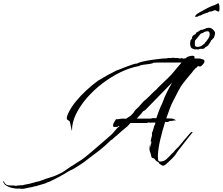

<svg xmlns="http://www.w3.org/2000/svg" viewBox="-427 -1001 1410 1216"><path d="M-289 195 -306 193H-309Q-313 195 -327.5 193Q-342 191 -347 190L-353 188H-354Q-356 188 -358 187.5Q-360 187 -362 186Q-369 184 -375 181Q-381 178 -386 175L-396 169Q-397 165 -402.5 158.5Q-408 152 -407 148L-403 146L-402 150Q-399 154 -396.5 158.5Q-394 163 -390 166Q-381 173 -367 173Q-353 173 -340 174Q-332 176 -326 176L-310 173L-308 174Q-305 172 -297 172.5Q-289 173 -288 171Q-286 173 -286 173Q-275 169 -262 167Q-249 165 -237 162Q-231 161 -225 158.5Q-219 156 -212 156Q-204 151 -191.5 149.5Q-179 148 -170 144Q-135 130 -105 121.5Q-75 113 -41 95Q-34 92 -19 82Q-4 72 10.5 61.5Q25 51 32 48Q55 32 67 25Q79 18 88 12Q97 6 112 -5.5Q127 -17 156 -42L267 -138Q283 -152 291.5 -162Q300 -172 308 -181.5Q316 -191 330 -203H328Q327 -203 327 -204Q327 -205 326 -205Q325 -205 321 -201Q317 -197 315 -197Q314 -197 305.5 -197.5Q297 -198 296 -197L289 -200Q289 -210 292 -220L309 -248Q311 -247 311 -246Q311 -245 312 -245Q314 -245 322.5 -246.5Q331 -248 340 -249Q349 -250 350 -250Q352 -250 360 -249.5Q368 -249 371 -249H372Q379 -254 385 -258Q391 -262 398 -266Q401 -268 404.5 -272Q408 -276 409 -277Q419 -286 422 -292.5Q425 -299 435 -309Q455 -326 467.5 -342.5Q480 -359 501 -375Q505 -378 518 -391Q531 -404 544 -417Q557 -430 559 -430Q561 -433 575.5 -447.5Q590 -462 608.5 -479.5Q627 -497 641.5 -511.5Q656 -526 659 -529Q668 -540 676.5 -550Q685 -560 694 -571L723 -605H629Q607 -605 585 -605Q563 -605 546 -604Q538 -598 517 -595.5Q496 -593 477.5 -590.5Q459 -588 455 -583Q397 -573 337 -544Q277 -515 222 -473Q167 -431 123.5 -381Q80 -331 54.5 -278.5Q29 -226 29 -177Q29 -169 27 -176.5Q25 -184 22.5 -197.5Q20 -211 17 -223Q14 -235 12 -235L0 -242Q-4 -246 -4 -253Q-4 -260 -1 -268Q2 -276 5 -283Q22 -320 52.5 -357.5Q83 -395 120.5 -429.5Q158 -464 194 -490Q211 -501 228 -510Q245 -519 261 -529Q263 -530 274 -535.5Q285 -541 295.5 -546.5Q306 -552 307 -553Q317 -556 335 -563.5Q353 -571 374.5 -579Q396 -587 414 -593Q432 -599 442 -599H443Q450 -605 476.5 -611Q503 -617 535.5 -622Q568 -627 595.5 -629.5Q623 -632 631 -631L632 -632Q636 -634 643 -634Q651 -634 654 -633Q659 -634 662 -634.5Q665 -635 669 -635Q674 -635 678.5 -634.5Q683 -634 687 -633Q689 -634 693 -634Q699 -634 704.5 -632.5Q710 -631 714 -630Q719 -633 722 -633Q727 -633 735 -629Q737 -631 742 -631H748Q753 -636 757.5 -639Q762 -642 766 -643Q783 -648 792 -648Q810 -648 804 -631Q818 -631 832 -630.5Q846 -630 845 -628Q845 -628 856.5 -625.5Q868 -623 868 -612Q868 -607 863.5 -600Q859 -593 848 -583Q844 -580 839 -580Q833 -580 827 -583Q823 -579 819.5 -574.5Q816 -570 811 -569Q810 -567 803.5 -559.5Q797 -552 795 -551Q794 -547 784.5 -536.5Q775 -526 771 -521Q761 -509 744.5 -488.5Q728 -468 719 -454Q717 -451 715 -447Q713 -443 711 -440Q709 -438 703 -426.5Q697 -415 690 -401Q683 -387 677 -375.5Q671 -364 670 -362Q661 -346 649.5 -316.5Q638 -287 626 -251H642Q649 -251 656.5 -250.5Q664 -250 669 -249Q670 -249 670.5 -248Q671 -247 672 -247Q677 -247 683 -242Q689 -237 684 -237Q683 -237 683 -238Q683 -239 681 -239Q679 -239 674 -237.5Q669 -236 664 -236L662 -233Q661 -233 661 -234.5Q661 -236 659 -236Q658 -236 652.5 -235Q647 -234 642 -233L639 -228Q635 -228 628.5 -228.5Q622 -229 619 -229Q602 -176 588.5 -119Q575 -62 573 -19V-7Q573 11 576.5 16.5Q580 22 587 22Q610 22 625.5 8.5Q641 -5 660 -26Q665 -31 671 -36.5Q677 -42 681 -49Q687 -53 691 -59Q702 -68 715.5 -85Q729 -102 735 -109Q737 -111 746 -122Q755 -133 757 -134Q761 -138 767 -146Q773 -154 779 -160Q784 -165 790 -165.5Q796 -166 789 -158Q779 -146 763.5 -126.5Q748 -107 734.5 -89Q721 -71 715 -64Q714 -64 707 -54.5Q700 -45 693 -35Q686 -25 684 -21Q680 -14 664 2Q648 18 632 32.5Q616 47 610 48H606Q598 48 592 42.5Q586 37 583 37Q581 29 574 25.5Q567 22 562 18Q560 16 557.5 13Q555 10 553 7Q548 1 543.5 0.5Q539 0 536 -1.5Q533 -3 531 -12Q528 -28 523 -40Q518 -52 520 -70Q521 -74 522.5 -82Q524 -90 524 -93H525Q525 -86 523.5 -80Q522 -74 523 -66H524L523 -67Q525 -71 529 -86Q533 -101 533 -105Q532 -105 532 -106L531 -105Q531 -100 530 -98Q528 -102 528 -104Q527 -111 532 -128.5Q537 -146 536 -152L535 -159Q539 -165 542.5 -177.5Q546 -190 548 -197Q551 -208 554.5 -212Q558 -216 556 -225Q545 -225 534.5 -224.5Q524 -224 519 -224H518Q517 -224 516 -225Q515 -226 513 -226L512 -225Q511 -225 508 -223.5Q505 -222 503 -222H399Q392 -215 387 -208.5Q382 -202 374 -196L350 -176Q341 -169 332.5 -161Q324 -153 315 -145L301 -134L285 -119L274 -112L242 -82Q237 -77 231 -72.5Q225 -68 220 -63Q213 -57 195.5 -43Q178 -29 162 -18Q140 -2 119.5 14.5Q99 31 81 42Q56 58 44.5 65Q33 72 28 74Q23 76 19.5 77.5Q16 79 8 83.5Q0 88 -19 100Q-37 111 -56 121Q-75 131 -94 140Q-98 142 -108 147Q-118 152 -122 152L-141 161Q-145 162 -149.5 163Q-154 164 -159 166Q-166 168 -172.5 170Q-179 172 -186 174Q-192 175 -197.5 177.5Q-203 180 -209 179Q-212 181 -225 184Q-238 187 -243 187L-275 194Q-279 195 -282.5 194.5Q-286 194 -289 195ZM439 -250H531L532 -251Q533 -253 542 -253Q547 -253 552.5 -253Q558 -253 563 -252Q576 -292 591 -327Q593 -332 595 -335.5Q597 -339 599 -343Q604 -354 607.5 -364.5Q611 -375 615 -385Q624 -404 634 -424.5Q644 -445 654 -461L661 -475L665 -480Q662 -477 658.5 -474Q655 -471 652 -467L493 -304Q489 -301 483.5 -298.5Q478 -296 475 -291L470 -284L441 -252ZM825 -687Q824 -687 822 -688Q820 -689 818 -689Q815 -689 811.5 -688.5Q808 -688 806 -688Q805 -688 795 -692Q785 -696 783 -700Q777 -711 777 -723Q777 -729 778 -735Q779 -741 780 -746Q781 -748 784.5 -751.5Q788 -755 790 -758Q789 -760 789 -763Q789 -769 799 -779L812 -785Q812 -786 814 -791Q816 -796 820 -796Q826 -800 832 -803.5Q838 -807 845 -812Q848 -812 852.5 -812.5Q857 -813 859 -813Q863 -818 865 -817Q867 -816 871 -818Q875 -820 877 -822Q879 -824 886 -823Q889 -825 894 -825Q899 -825 901 -825Q903 -825 909 -822.5Q915 -820 918 -817Q935 -804 935 -790Q935 -783 931 -772.5Q927 -762 927 -761Q924 -760 921 -756Q918 -752 916 -750Q913 -746 913 -748Q913 -750 909 -742Q907 -740 904 -733.5Q901 -727 899 -724Q896 -724 896 -721Q896 -718 895 -718Q892 -715 889.5 -712.5Q887 -710 885 -708Q884 -707 881.5 -706.5Q879 -706 877 -704Q873 -703 871.5 -699.5Q870 -696 866 -694Q857 -690 851.5 -691.5Q846 -693 839 -691Q836 -690 831.5 -688.5Q827 -687 825 -687ZM824 -704H827Q829 -704 836 -705.5Q843 -707 845 -708L854 -714Q863 -720 869 -726Q871 -727 872.5 -731.5Q874 -736 878 -737Q881 -742 891 -755.5Q901 -769 901 -785Q901 -803 887 -803Q884 -803 881 -802.5Q878 -802 875 -801Q869 -800 864.5 -796.5Q860 -793 855 -791Q854 -790 850 -790Q846 -790 844 -787Q842 -786 837 -779Q832 -772 830 -770Q825 -764 819.5 -757.5Q814 -751 809 -745Q807 -738 807 -729Q807 -720 807 -714Q810 -704 824 -704ZM810 -894Q810 -894 809.5 -895Q809 -896 809 -897Q809 -901 815 -907Q820 -913 828 -917.5Q836 -922 843 -926Q866 -939 888 -950.5Q910 -962 935 -970Q938 -972 941.5 -973.5Q945 -975 949 -976Q949 -979 953 -981Q958 -981 959.5 -975Q961 -969 962 -967Q963 -963 963 -959Q963 -955 963 -951Q963 -944 962.5 -939.5Q962 -935 962 -935Q963 -935 961.5 -931Q960 -927 957 -928Q950 -929 944 -933Q938 -937 931 -936Q927 -935 924 -933Q921 -931 917 -930Q913 -928 907.5 -928Q902 -928 897 -926Q892 -924 888 -921Q884 -918 877 -919Q875 -919 875 -915Q871 -917 860 -911.5Q849 -906 845 -904Q845 -903 843 -903H842Q837 -903 832 -900Q827 -897 822 -895Q820 -894 817.5 -894.5Q815 -895 813 -895Q813 -894 810 -894Z"/></svg>

Font: Cherish
Style: Regular
Weight: 400
Designer: Robert E. Leuschke
Foundry: Robert E. Leuschke
Version: Version 1.005